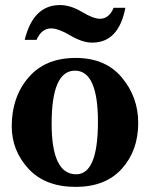

<svg xmlns="http://www.w3.org/2000/svg" viewBox="-20 -729 595 759"><path d="M279.3 9.8Q158.7 9.8 92.5 -62Q26.4 -133.8 26.4 -230Q26.4 -345.2 92.5 -422.6Q158.7 -500 279.3 -500Q397 -500 461.7 -422.6Q526.4 -345.2 526.4 -243.2Q526.4 -133.8 461.7 -62Q397 9.8 279.3 9.8ZM281.2 -40Q367.2 -40 367.2 -247.6Q367.2 -449.7 276.4 -449.7Q184.1 -449.7 184.1 -240.2Q184.1 -40 281.2 -40ZM344.7 -560.5Q305.7 -560.5 258.3 -588.6Q210.9 -616.7 182.1 -616.7Q144 -616.7 124.5 -571.3H77.6Q111.3 -709 216.8 -709Q258.8 -709 304 -681.9Q349.1 -654.8 375 -654.8Q411.1 -654.8 429.2 -698.2H475.6Q449.2 -560.5 344.7 -560.5Z"/></svg>

Font: Munson
Style: Bold
Weight: 700
Designer: Paul James MIller
Foundry: High-Logic / Made with FontCreator
Version: Version 2.10;May 5, 2019;FontCreator 11.5.0.2430 64-bit